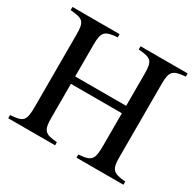

<svg xmlns="http://www.w3.org/2000/svg" viewBox="-144 -825 1011 989"><g transform="rotate(30 361.0 -331.0)"><path d="M703 0V-19C628 -25 614 -40 614 -111V-548C614 -625 629 -637 703 -643V-662H423V-643C499 -637 512 -627 512 -548V-359H209V-548C209 -626 225 -637 298 -643V-662H18V-643C95 -637 107 -626 107 -548V-122C107 -36 96 -24 18 -19V0H297L296 -19C222 -23 209 -40 209 -113V-315H512V-124C512 -40 502 -24 424 -19V0Z"/></g></svg>

Font: XITS Math
Style: Regular
Weight: 400
Designer: MicroPress Inc., with final additions and corrections provided by Coen Hoffman, Elsevier (retired)
Version: Version 1.302